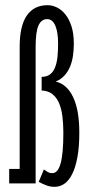

<svg xmlns="http://www.w3.org/2000/svg" viewBox="-20 -701 345 734"><path d="M55.2 -522Q55.2 -602.1 82.5 -641.6Q109.9 -681.2 162.1 -681.2Q179.7 -681.2 197.5 -672.6Q215.3 -664.1 229.7 -646.2Q244.1 -628.4 253.2 -600.6Q262.2 -572.8 262.2 -534.2Q262.2 -509.3 258.8 -486.6Q255.4 -463.9 247.3 -445.1Q239.3 -426.3 226.1 -411.9Q212.9 -397.5 192.9 -389.2Q235.8 -379.4 259.5 -329.8Q283.2 -280.3 283.2 -193.8Q283.2 -139.2 275.9 -99.9Q268.6 -60.5 255.9 -35.4Q243.2 -10.3 226.1 1.5Q209 13.2 189 13.2Q171.9 13.2 157.5 7.8Q143.1 2.4 127.9 -5.9L147.9 -53.2Q153.3 -49.3 161.1 -44.2Q168.9 -39.1 180.2 -39.1Q190.4 -39.1 198.2 -47.9Q206.1 -56.6 211.4 -75.2Q216.8 -93.8 219.5 -123.3Q222.2 -152.8 222.2 -193.8Q222.2 -227.5 218.5 -256.6Q214.8 -285.6 205.6 -307.1Q196.3 -328.6 180.2 -341.3Q164.1 -354 139.2 -355V-407.2Q158.2 -407.2 170.4 -416Q182.6 -424.8 189.7 -441.4Q196.8 -458 199.5 -481.4Q202.1 -504.9 202.1 -534.2Q202.1 -554.2 199.7 -571.5Q197.3 -588.9 192.1 -601.3Q187 -613.8 179.2 -620.8Q171.4 -627.9 160.2 -627.9Q138.2 -627.9 127.2 -603.8Q116.2 -579.6 116.2 -521V0H15.1V-55.2H55.2Z"/></svg>

Font: Stint Ultra Condensed
Style: Regular
Weight: 400
Width: 1
Designer: Astigmatic (AOETI)
Foundry: Astigmatic (AOETI)
Version: Version 1.000